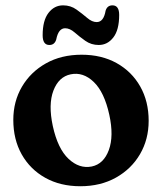

<svg xmlns="http://www.w3.org/2000/svg" viewBox="-20 -668 591 700"><path d="M277.5 -468.5Q350.5 -468.5 405.5 -437.8Q460.5 -407 491.2 -352.8Q522 -298.5 522 -227.5Q522 -160 490.5 -106Q459 -52 402.8 -20.5Q346.5 11 273 11Q200 11 145 -19.8Q90 -50.5 59.2 -105Q28.5 -159.5 28.5 -231Q28.5 -298 60 -351.8Q91.5 -405.5 147.5 -437Q203.5 -468.5 277.5 -468.5ZM314.5 -61Q358 -70 376.8 -121Q395.5 -172 378.5 -249.5Q360.5 -332 321.8 -369.2Q283 -406.5 237.5 -397Q194 -388 174.8 -337.8Q155.5 -287.5 172.5 -208.5Q190.5 -126 229.8 -89Q269 -52 314.5 -61ZM340 -504Q312.5 -504 291 -519.2Q269.5 -534.5 252 -549.8Q234.5 -565 217.5 -565Q193 -565 185 -524Q179 -504 160 -504Q135.5 -504 135.5 -539.5Q135.5 -593.5 156.8 -621Q178 -648.5 210 -648.5Q237.5 -648.5 258.8 -633.2Q280 -618 297.8 -602.8Q315.5 -587.5 332.5 -587.5Q358 -587.5 365 -629Q371 -648.5 390 -648.5Q414.5 -648.5 414.5 -613.5Q414.5 -559 393.2 -531.5Q372 -504 340 -504Z"/></svg>

Font: Fraunces 72pt SuperSoft SemiBold
Style: Regular
Weight: 600
Version: Version 1.000;[b76b70a41]